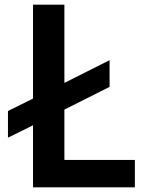

<svg xmlns="http://www.w3.org/2000/svg" viewBox="-20 -800 611 820"><path d="M556 0H121V-265L14 -212V-326L121 -379V-780H255V-446L448 -543V-429L255 -332V-117H556Z"/></svg>

Font: Tanohe Sans SemiBold
Style: Regular
Weight: 600
Designer: Village Type and Design LLC & Cristiano Sobral
Foundry: Cooper Hewitt Smithsonian Design Museum
Version: Version 1.00;September 29, 2021;FontCreator 13.0.0.2655 64-b